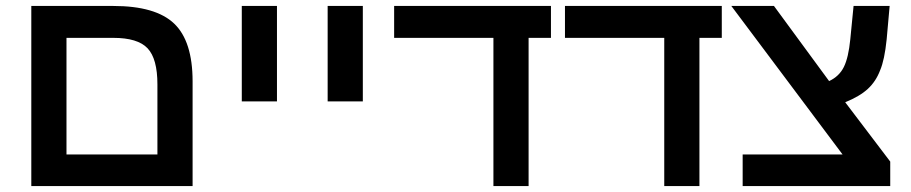

<svg xmlns="http://www.w3.org/2000/svg" viewBox="-20 -624 3056 644"><path d="M626 0H85V-604H360Q502 -604 564 -545Q626 -486 626 -351ZM203 -497V-106H508V-341Q508 -427 475 -462Q442 -497 360 -497Z M791 -284V-604H909V-284Z M1079 -284V-604H1197V-284Z M1753 -497V0H1635V-497H1302V-604H1828V-497Z M2326 -497V0H2208V-497H1875V-604H2401V-497Z M2966 0H2471V-106H2806L2433 -604H2576L2761 -352Q2795 -368 2810.5 -399.5Q2826 -431 2832 -492L2843 -604H2964L2954 -492Q2947 -423 2932 -388Q2918 -351 2891 -326Q2864 -301 2815 -281L2966 -82Z"/></svg>

Font: Noto Sans Hebrew Droid SemiBold
Style: Regular
Weight: 600
Designer: Monotype Design Team
Foundry: Monotype Imaging Inc.
Version: Version 1.100; ttfautohint (v1.8.4.7-5d5b)